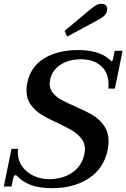

<svg xmlns="http://www.w3.org/2000/svg" viewBox="-22 -971 659 1001"><path d="M315 -810 451 -924Q466 -936 478.5 -943.5Q491 -951 506 -951Q522 -951 529.5 -943.5Q537 -936 537 -924Q537 -907 525 -893Q513 -879 489 -867L328 -780ZM71 -50Q63 -58 59 -58Q55 -58 51.5 -53Q48 -48 47 -41L38 1H-2L38 -195H72Q71 -189 71 -179Q71 -135 94 -103Q117 -71 154 -54Q191 -37 233 -37Q304 -37 354.5 -71Q405 -105 418 -169Q421 -181 421 -193Q421 -225 402 -249Q383 -273 355 -290Q327 -307 280 -329Q227 -353 194 -373.5Q161 -394 138.5 -425Q116 -456 116 -500Q116 -521 120 -538Q137 -623 208 -666.5Q279 -710 385 -710Q496 -710 550 -660Q558 -652 560 -652Q564 -652 566 -659L576 -706H617L577 -509H543Q544 -516 544 -528Q544 -593 504.5 -627.5Q465 -662 401 -662Q336 -662 292.5 -633Q249 -604 239 -554Q237 -540 237 -534Q237 -506 254.5 -485.5Q272 -465 297 -451Q322 -437 368 -417Q425 -392 460 -371.5Q495 -351 519.5 -317Q544 -283 544 -233Q544 -215 539 -188Q519 -92 440.5 -41Q362 10 253 10Q182 10 139 -6.5Q96 -23 71 -50Z"/></svg>

Font: Taviraj Medium
Style: Italic
Weight: 500
Italic angle: -12°
Designer: Katatrad Team
Foundry: CadsonDemak
Version: Version 1.001